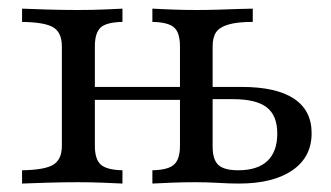

<svg xmlns="http://www.w3.org/2000/svg" viewBox="-20 -435 784 455"><path d="M341.1 0V-31.5Q379 -32.3 392.7 -45.2Q406.5 -58.1 406.5 -89.5V-325Q406.5 -357.3 392.7 -369.8Q379 -382.3 341.1 -383.1V-414.5Q355.6 -413.7 385.1 -412.5Q414.5 -411.3 446 -411.3Q471 -411.3 496.8 -412.1Q522.6 -412.9 544.8 -413.7Q566.9 -414.5 579 -414.5V-383.1Q542.7 -383.1 521.8 -377Q500.8 -371 492.3 -358.9Q483.9 -346.8 483.9 -325V-87.9Q483.9 -56.5 497.6 -44Q511.3 -31.5 544.4 -31.5Q590.3 -31.5 613.7 -53.6Q637.1 -75.8 637.1 -118.5Q637.1 -161.3 612.1 -180.6Q587.1 -200 532.3 -200H459.7L458.9 -229H552.4Q634.7 -229 676.6 -201.2Q718.5 -173.4 718.5 -119.4Q718.5 -62.9 673 -31.5Q627.4 0 546 0Q524.2 0 498 -1.6Q471.8 -3.2 441.9 -3.2Q413.7 -3.2 384.7 -2Q355.6 -0.8 341.1 0ZM32.3 0V-31.5Q86.3 -32.3 106.5 -44.8Q126.6 -57.3 126.6 -89.5V-325Q126.6 -357.3 106.9 -369.8Q87.1 -382.3 32.3 -383.1V-414.5Q50.8 -413.7 89.1 -412.5Q127.4 -411.3 164.5 -411.3Q196.8 -411.3 225.8 -412.5Q254.8 -413.7 270.2 -414.5V-383.1Q231.5 -382.3 218.1 -369.4Q204.8 -356.5 204.8 -325V-89.5Q204.8 -57.3 219 -44.8Q233.1 -32.3 270.2 -31.5V0Q254.8 -0.8 225 -2Q195.2 -3.2 164.5 -3.2Q128.2 -3.2 89.5 -2Q50.8 -0.8 32.3 0ZM176.6 -198.4V-229H435.5V-198.4Z"/></svg>

Font: Playfair 12pt
Style: Regular
Weight: 400
Designer: Claus Eggers Sørensen
Foundry: Claus Eggers Sørensen
Version: Version 2.000;gftools[0.9.28]